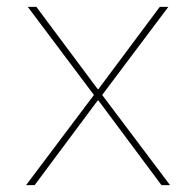

<svg xmlns="http://www.w3.org/2000/svg" viewBox="-20 -540 572 560"><path d="M265 -280H267L446 -520H471L278 -263L476 0H451L267 -247H265L81 0H56L254 -263L61 -520H86Z"/></svg>

Font: Mplus 1p Thin
Style: Regular
Weight: 250
Version: Version 1.061